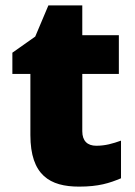

<svg xmlns="http://www.w3.org/2000/svg" viewBox="-20 -684 501 714"><path d="M338 -142C305 -142 286 -160 286 -196V-409H422V-553H286V-664H160L111 -548L26 -488V-409H93V-182C93 -32 166 10 274 10C347 10 387 -3 430 -21V-161C399 -150 372 -142 338 -142Z"/></svg>

Font: Noto Sans UI Black
Style: Regular
Weight: 900
Designer: Monotype Design Team
Foundry: Monotype Imaging Inc.
Version: Version 1.901